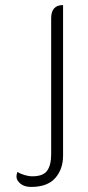

<svg xmlns="http://www.w3.org/2000/svg" viewBox="-20 -529 349 758"><path d="M45 168Q45 159 49 150Q60 157 76.5 162Q93 167 108 167Q150 167 166 145Q182 123 182 80V-457Q182 -509 229 -509V85Q229 139 198 174Q167 209 103 209Q76 209 60.5 196Q45 183 45 168Z"/></svg>

Font: K2D Thin
Style: Regular
Weight: 100
Designer: Katatrad Aksorn Co.,Ltd.
Foundry: Cadson Demak Co.,Ltd.
Version: Version 1.000; ttfautohint (v1.6)